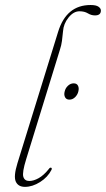

<svg xmlns="http://www.w3.org/2000/svg" viewBox="-20 -738 422 766"><path d="M341.5 -718Q363.5 -718 373 -711.2Q382.5 -704.5 382.5 -696Q382.5 -676.5 359 -676.5Q344 -676.5 330.5 -684.8Q317 -693 297 -693Q273.5 -693 253.5 -668.2Q233.5 -643.5 231.5 -613.5Q229.5 -592 227.2 -574.8Q225 -557.5 219 -539.5L84.5 -103Q68 -50 73 -33Q78 -16 97 -16Q114 -16 134.2 -27.2Q154.5 -38.5 175 -64Q179 -70 183 -69Q188.5 -68.5 185.5 -60.5Q170.5 -31 140 -11.8Q109.5 7.5 79.5 7.5Q52.5 7.5 43 -13.5Q33.5 -34.5 49.5 -86.5L212 -611.5Q245 -718 341.5 -718ZM257 -340.5Q244.5 -340.5 239.5 -350.2Q234.5 -360 238 -373Q241 -386.5 251.2 -396Q261.5 -405.5 274 -405.5Q286.5 -405.5 291.2 -396Q296 -386.5 292.5 -373Q289.5 -360 279.5 -350.2Q269.5 -340.5 257 -340.5Z"/></svg>

Font: Fraunces 72pt S000 Thin
Style: Italic
Weight: 100
Italic angle: -16°
Version: Version 1.000; ttfautohint (v1.8.3)